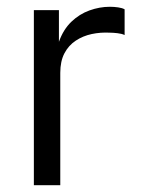

<svg xmlns="http://www.w3.org/2000/svg" viewBox="-20 -547 422 567"><path d="M80 0V-517H154V-423.5Q167 -460 190.8 -482.8Q214.5 -505.5 244.2 -516.2Q274 -527 304.5 -527Q317 -527 329 -525.2Q341 -523.5 348 -519.5V-443.5Q340 -447.5 326.8 -449Q313.5 -450.5 304.5 -450.5Q277 -452 251 -446.5Q225 -441 203.8 -427Q182.5 -413 170.2 -389.5Q158 -366 158 -332V0Z"/></svg>

Font: Public Sans Light
Style: Regular
Weight: 300
Designer: The Public Sans Project Authors: Dan O. Williams and USWDS (Libre Franklin designed by Pablo Impallari and Rodrigo Fuenz
Version: Version 1.007